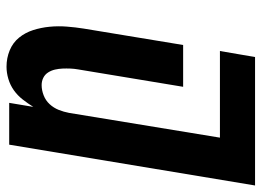

<svg xmlns="http://www.w3.org/2000/svg" viewBox="-158 -444 783 574"><g transform="rotate(-90 233.0 -156.5)"><path d="M-34 215 88 -520H213L201 -448Q211 -464 223 -479.5Q235 -495 250.5 -506Q266 -517 284.5 -522.5Q303 -528 321 -528Q347 -528 370 -518.5Q393 -509 408 -490.5Q423 -472 430.5 -448.5Q438 -425 440.5 -399.5Q443 -374 441 -348Q439 -322 435 -297L386 0H261L313 -314Q315 -325 315.5 -337Q316 -349 315.5 -360.5Q315 -372 312.5 -383Q310 -394 304 -403.5Q298 -413 288 -418Q278 -423 266 -423Q251 -423 235.5 -417Q220 -411 209 -399Q198 -387 192 -372Q186 -357 183 -341L109 110H368L350 215Z"/></g></svg>

Font: Iosevka Term Curly XBd Obl
Style: Regular
Weight: 800
Italic angle: -9°
Designer: Belleve Invis
Foundry: Belleve Invis
Version: Version 32.3.0